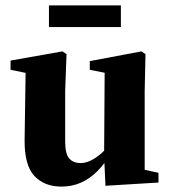

<svg xmlns="http://www.w3.org/2000/svg" viewBox="-20 -675 627 710"><path d="M207 15Q144 15 107 -24.5Q70 -64 71 -158L75 -429L106 -399L19 -417V-451L211 -485L226 -475L221 -338V-152Q221 -106 236 -89Q251 -72 278 -72Q297 -72 317 -82Q337 -92 356.5 -109.5Q376 -127 392 -149L406 -108H390Q368 -70 340 -42Q312 -14 279 0.5Q246 15 207 15ZM370 12 365 -97V-98L367 -406L312 -417V-449L503 -485L518 -475L515 -338V-47L566 -36V0ZM161 -575V-655H427V-575Z"/></svg>

Font: Source Serif 4 36pt
Style: Bold
Weight: 700
Designer: Frank Grießhammer
Foundry: Adobe Systems Incorporated
Version: Version 4.004;hotconv 1.0.116;makeotfexe 2.5.65601